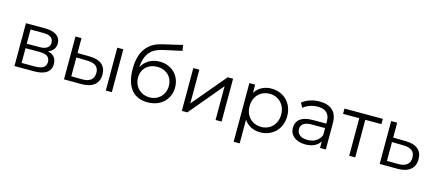

<svg xmlns="http://www.w3.org/2000/svg" viewBox="-62 -1420 5170 2276"><g transform="rotate(15 2523.0 -282.5)"><path d="M344 -239C432 -239 471 -210 471 -147C471 -86 425 -58 337 -58H172V-239ZM328 -468C409 -468 453 -440 453 -381C453 -324 409 -294 328 -294H172V-468ZM341 0C479 0 545 -52 545 -143C545 -212 511 -256 438 -272C493 -292 527 -332 527 -391C527 -479 454 -526 334 -526H100V0Z M782 -288 913 -286C1010 -285 1059 -250 1059 -173C1059 -95 1009 -54 913 -56L782 -57ZM782 -526H708V0L918 1C1057 3 1134 -60 1134 -173C1134 -280 1064 -340 931 -341L782 -343ZM1295 -526H1221V0H1295Z M1741 -56C1629 -56 1550 -139 1550 -248C1550 -356 1628 -430 1739 -430C1852 -430 1929 -353 1929 -246C1929 -137 1851 -56 1741 -56ZM1732 7C1897 7 2005 -101 2005 -248C2005 -394 1898 -497 1752 -497C1654 -497 1575 -449 1533 -371C1543 -594 1686 -624 1756 -641L1978 -690L1966 -759L1729 -704C1584 -672 1462 -579 1462 -332C1462 -107 1562 7 1732 7Z M2221 0 2568 -414V0H2642V-526H2576L2228 -112V-526H2154V0Z M3109 -60C2998 -60 2915 -141 2915 -263C2915 -384 2998 -466 3109 -466C3219 -466 3303 -384 3303 -263C3303 -141 3219 -60 3109 -60ZM2916 -97C2960 -30 3032 5 3114 5C3265 5 3377 -103 3377 -263C3377 -422 3265 -531 3114 -531C3029 -531 2956 -494 2913 -425V-526H2842V194H2916Z M3847 -158C3820 -90 3761 -53 3681 -53C3599 -53 3551 -91 3551 -151C3551 -203 3583 -243 3684 -243H3847ZM3670 5C3756 5 3818 -27 3850 -81V0H3921V-325C3921 -462 3843 -531 3706 -531C3623 -531 3545 -505 3492 -460L3524 -405C3567 -442 3631 -466 3699 -466C3797 -466 3847 -417 3847 -328V-298H3682C3530 -298 3477 -230 3477 -148C3477 -57 3551 5 3670 5Z M4282 -461H4480V-526H4009V-461H4208V0H4282Z M4656 -288 4792 -286C4889 -285 4938 -250 4938 -173C4938 -95 4888 -54 4792 -56L4656 -57ZM4656 -526H4582V0L4796 1C4936 3 5013 -60 5013 -173C5013 -280 4943 -340 4810 -341L4656 -343Z"/></g></svg>

Font: Montserrat-Alt1
Style: Regular
Weight: 400
Designer: Differentunic
Foundry: Differentunic
Version: Version 7.222